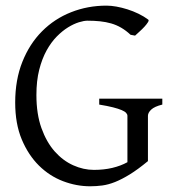

<svg xmlns="http://www.w3.org/2000/svg" viewBox="-20 -650 623 685"><path d="M508.8 -580.1Q512.2 -577.6 507.8 -570.6Q503.4 -563.5 495.4 -554.7Q487.3 -545.9 477.8 -537.4Q468.3 -528.8 461.9 -522.9L445.8 -525.9Q429.7 -541 412.6 -551Q395.5 -561 376.7 -566.4Q357.9 -571.8 336.9 -574Q315.9 -576.2 292 -576.2Q279.8 -576.2 261.5 -570.6Q243.2 -564.9 222.9 -552.5Q202.6 -540 182.6 -519.8Q162.6 -499.5 146.2 -470Q129.9 -440.4 119.9 -401.1Q109.9 -361.8 109.9 -311Q109.9 -243.2 127.9 -192.9Q146 -142.6 175.3 -109.6Q204.6 -76.7 241.2 -60.3Q277.8 -43.9 314.9 -43.9Q350.6 -43.9 380.6 -51Q410.6 -58.1 434.6 -71.3V-236.8Q434.6 -242.2 429.9 -247.3Q425.3 -252.4 413.8 -257.3Q402.3 -262.2 383.1 -267.1Q363.8 -272 334 -276.9V-297.9H559.1V-276.9Q531.2 -270 519.5 -259Q507.8 -248 507.8 -236.8V-75.2Q471.7 -45.4 443.1 -27.8Q414.6 -10.3 390.6 -0.7Q366.7 8.8 345.2 11.7Q323.7 14.6 301.8 14.6Q252.4 14.6 204.6 -3.7Q156.7 -22 118.9 -59.3Q81.1 -96.7 57.6 -152.6Q34.2 -208.5 34.2 -284.2Q34.2 -365.2 59.8 -429.4Q85.4 -493.7 129.9 -538.3Q174.3 -583 233.6 -606.4Q293 -629.9 359.9 -629.9Q376 -629.9 395.3 -626.5Q414.6 -623 434.6 -616.7Q454.6 -610.4 473.9 -601.1Q493.2 -591.8 508.8 -580.1Z"/></svg>

Font: Gentium Plus
Style: Regular
Weight: 400
Designer: J. Victor Gaultney, Annie Olsen, Iska Routamaa
Foundry: SIL International
Version: Version 1.510